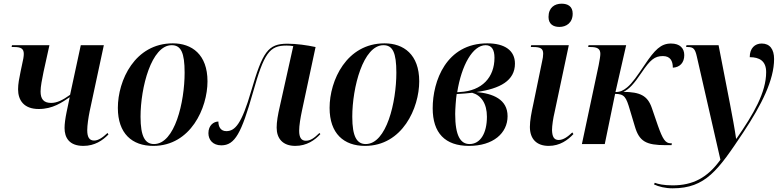

<svg xmlns="http://www.w3.org/2000/svg" viewBox="-20 -781 4234 1041"><path d="M432 10C494 10 537 -20 568 -52L563 -60C534 -33 512 -19 490 -19C464 -19 453 -38 453 -75C453 -102 459 -142 466 -177L543 -536H418L360 -267C320 -238 289 -223 257 -223C216 -223 200 -245 200 -285C200 -313 208 -351 216 -391L248 -536H45L43 -526H58C92 -526 109 -518 109 -489C109 -476 106 -457 99 -428L92 -395C84 -356 78 -326 78 -297C78 -238 109 -190 190 -190C267 -190 316 -226 358 -254L341 -173C334 -139 330 -109 330 -87C330 -35 355 10 432 10Z M811 10C1014 10 1105 -196 1105 -340C1105 -486 1020 -546 917 -546C711 -546 619 -345 619 -196C619 -57 696 10 811 10ZM815 0C767 0 742 -40 742 -148C742 -307 801 -536 911 -536C961 -536 981 -496 981 -387C981 -228 928 0 815 0Z M1581 10C1643 10 1687 -21 1717 -54L1712 -60C1681 -30 1662 -18 1638 -18C1614 -18 1602 -35 1602 -72C1602 -101 1609 -142 1617 -180L1691 -526C1644 -536 1589 -544 1538 -544C1433 -544 1404 -500 1342 -288C1290 -108 1254 -70 1207 -70C1175 -70 1164 -96 1164 -122C1139 -122 1110 -102 1110 -59C1110 -23 1134 7 1180 7C1254 7 1289 -60 1351 -278C1412 -494 1441 -534 1533 -534C1547 -534 1558 -533 1570 -531L1498 -208C1486 -157 1480 -120 1480 -89C1480 -30 1513 10 1581 10Z M1959 10C2162 10 2253 -196 2253 -340C2253 -486 2168 -546 2065 -546C1859 -546 1767 -345 1767 -196C1767 -57 1844 10 1959 10ZM1963 0C1915 0 1890 -40 1890 -148C1890 -307 1949 -536 2059 -536C2109 -536 2129 -496 2129 -387C2129 -228 2076 0 1963 0Z M2523 10C2654 10 2732 -59 2732 -151C2732 -243 2652 -274 2563 -282C2692 -300 2772 -344 2772 -436C2772 -507 2717 -546 2622 -546C2399 -546 2326 -341 2326 -194C2326 -60 2393 10 2523 10ZM2473 -282 2459 -281C2482 -427 2543 -536 2613 -536C2646 -536 2661 -511 2661 -468C2661 -362 2594 -288 2473 -282ZM2526 0C2477 0 2448 -44 2448 -163C2448 -188 2452 -245 2456 -271C2480 -272 2525 -276 2540 -278C2589 -264 2620 -220 2620 -148C2620 -58 2584 0 2526 0Z M3013 -635C3050 -635 3085 -657 3085 -707C3085 -747 3058 -761 3025 -761C2987 -761 2954 -740 2954 -689C2954 -651 2979 -635 3013 -635ZM2955 10C3016 10 3059 -22 3089 -54L3083 -63C3060 -41 3035 -22 3009 -22C2983 -22 2974 -41 2973 -76C2973 -99 2979 -140 2987 -173L3064 -536H2860L2858 -526H2872C2910 -526 2925 -518 2925 -490C2925 -478 2923 -463 2919 -447L2872 -219C2861 -169 2853 -127 2853 -93C2853 -27 2890 10 2955 10Z M3589 6H3621L3623 -4H3617C3587 -4 3573 -27 3547 -100L3514 -196C3491 -263 3450 -282 3360 -283C3391 -297 3418 -327 3459 -388C3505 -456 3529 -477 3574 -477C3614 -477 3628 -451 3628 -414C3667 -416 3690 -442 3690 -482C3690 -519 3667 -545 3618 -545C3563 -545 3530 -511 3475 -429C3435 -370 3409 -331 3380 -307C3359 -290 3343 -282 3317 -282L3375 -536H3171L3169 -526H3182C3218 -526 3235 -517 3235 -489C3235 -477 3231 -454 3226 -428L3135 0H3259L3315 -272C3366 -272 3375 -254 3395 -186L3422 -96C3446 -14 3483 6 3589 6Z M3627 240C3806 240 3874 141 4010 -63C4110 -214 4177 -348 4177 -461C4177 -514 4154 -545 4110 -545C4073 -545 4045 -520 4045 -471C4097 -471 4134 -451 4134 -390C4134 -280 4066 -163 3973 -29H3971C3966 -68 3948 -166 3938 -217L3876 -536H3702L3700 -526H3710C3740 -526 3749 -515 3758 -475L3886 85C3816 183 3736 224 3627 224C3579 224 3548 217 3530 210L3526 219C3551 231 3587 240 3627 240Z"/></svg>

Font: Noto Serif Display SemiCondensed SemiBold
Style: Italic
Weight: 600
Width: 4
Italic angle: -12°
Designer: Monotype Design Team
Foundry: Monotype Imaging Inc.
Version: Version 2.009